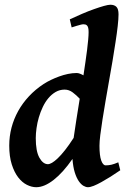

<svg xmlns="http://www.w3.org/2000/svg" viewBox="-20 -762 537 802"><path d="M287.6 -186Q292 -218.3 298.8 -260.5Q305.7 -302.7 313 -349.6Q299.3 -364.3 283.7 -376Q268.1 -387.7 250 -387.7Q229.5 -387.7 212.6 -377.9Q195.8 -368.2 182.4 -352.3Q168.9 -336.4 158.9 -315.4Q148.9 -294.4 142.3 -272Q135.7 -249.5 132.6 -226.8Q129.4 -204.1 129.4 -185.1Q129.4 -130.4 144.5 -103.3Q159.7 -76.2 180.2 -76.2Q187 -76.2 197.3 -82Q207.5 -87.9 221.2 -100.8Q234.9 -113.8 251.5 -134.8Q268.1 -155.8 287.6 -186ZM482.4 -50.8Q461.9 -36.6 441.7 -23.9Q421.4 -11.2 403.8 -1.5Q386.2 8.3 371.6 14.2Q356.9 20 347.2 20Q338.9 20 328.6 14.2Q318.4 8.3 308.8 -5.6Q299.3 -19.5 292.2 -42.2Q285.2 -64.9 282.7 -98.1Q243.2 -41 204.1 -10.5Q165 20 131.3 20Q112.3 20 92.3 10Q72.3 0 55.9 -21.2Q39.6 -42.5 29.1 -75.4Q18.6 -108.4 18.6 -153.8Q18.6 -192.4 28.1 -228.8Q37.6 -265.1 55.9 -298.1Q74.2 -331.1 100.8 -359.6Q127.4 -388.2 162.1 -411.1Q175.8 -419.9 192.4 -428Q209 -436 227.1 -442.6Q245.1 -449.2 263.9 -453.1Q282.7 -457 300.3 -457Q306.6 -457 313.7 -454.3Q320.8 -451.7 328.6 -447.3Q333 -476.1 336.9 -503.2Q340.8 -530.3 343.8 -553.7Q346.7 -577.1 348.4 -596.2Q350.1 -615.2 350.1 -627.9Q350.1 -639.2 348.4 -645.8Q346.7 -652.3 343.5 -655.5Q340.3 -658.7 336.4 -659.7Q332.5 -660.6 328.1 -660.6Q323.7 -660.6 315.7 -658.4Q307.6 -656.2 299.3 -653.8Q290 -650.9 279.3 -647.5L271.5 -681.2Q296.4 -692.9 322.5 -704.1Q348.6 -715.3 372.1 -723.6Q395.5 -731.9 413.8 -737.1Q432.1 -742.2 440.9 -742.2Q457.5 -742.2 466.3 -733.4Q475.1 -724.6 475.1 -702.1Q475.1 -683.1 471.7 -653.1Q468.3 -623 462.6 -586.2Q457 -549.3 450 -507.3Q442.9 -465.3 435.3 -422.9Q427.7 -380.4 420.7 -339.1Q413.6 -297.9 408 -262Q402.3 -226.1 398.9 -198Q395.5 -169.9 395.5 -153.3Q395.5 -111.8 402.8 -91.6Q410.2 -71.3 421.4 -71.3Q434.1 -71.3 445.6 -74Q457 -76.7 474.1 -84Z"/></svg>

Font: Gentium Basic
Style: Bold Italic
Weight: 700
Italic angle: -8°
Designer: J. Victor Gaultney and Annie Olsen
Foundry: SIL International
Version: Version 1.102; 2013; Maintenance release